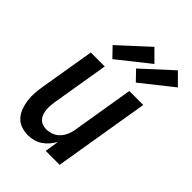

<svg xmlns="http://www.w3.org/2000/svg" viewBox="-226 -873 984 984"><g transform="rotate(45 266.0 -381.5)"><path d="M163 8Q136 8 112 -0.5Q88 -9 72 -27Q56 -45 47.5 -68.5Q39 -92 35.5 -117.5Q32 -143 34 -169Q36 -195 40 -221L90 -520H191L139 -207Q137 -193 136 -178.5Q135 -164 136.5 -150Q138 -136 142.5 -123Q147 -110 156 -100Q165 -90 178 -85Q191 -80 206 -80Q225 -80 244.5 -87Q264 -94 278.5 -109Q293 -124 301.5 -143Q310 -162 313 -181L369 -520H470L384 0H283L295 -77Q285 -59 271 -42.5Q257 -26 239.5 -14.5Q222 -3 202 2.5Q182 8 163 8ZM362 -574 312 -626 470 -771 532 -709ZM192 -574 142 -626 300 -771 362 -709Z"/></g></svg>

Font: Iosevka Term Curly SmBd Obl
Style: Regular
Weight: 600
Italic angle: -9°
Designer: Belleve Invis
Foundry: Belleve Invis
Version: Version 32.3.0